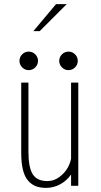

<svg xmlns="http://www.w3.org/2000/svg" viewBox="-20 -902 490 932"><path d="M142 -751 252 -882H304L173 -751ZM151.2 -574.8Q138 -561.5 119.5 -561.5Q101 -561.5 87.8 -574.8Q74.5 -588 74.5 -606.5Q74.5 -625 87.8 -638.2Q101 -651.5 119.5 -651.5Q138 -651.5 151.2 -638.2Q164.5 -625 164.5 -606.5Q164.5 -588 151.2 -574.8ZM344.2 -574.8Q331 -561.5 312.5 -561.5Q294 -561.5 280.8 -574.8Q267.5 -588 267.5 -606.5Q267.5 -625 280.8 -638.2Q294 -651.5 312.5 -651.5Q331 -651.5 344.2 -638.2Q357.5 -625 357.5 -606.5Q357.5 -588 344.2 -574.8ZM204 10Q175 10 153.8 1.8Q132.5 -6.5 116 -25.5Q99.5 -44.5 91.2 -78.2Q83 -112 83 -161V-501H118V-166Q118 -89 139 -56Q160 -23 210 -23Q241.5 -23 267.8 -42.5Q294 -62 307.5 -85.8Q321 -109.5 325 -131.5V-501H360V0H325V-55Q304 -24.5 271.8 -7.2Q239.5 10 204 10Z"/></svg>

Font: League Mono Condensed Thin
Style: Regular
Weight: 100
Width: 1
Designer: Tyler Finck
Foundry: The League of Moveable Type / Tyler Finck
Version: Version 2.210